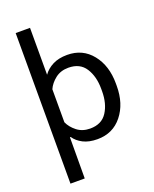

<svg xmlns="http://www.w3.org/2000/svg" viewBox="-171 -845 914 1142"><g transform="rotate(-20 285.5 -273.5)"><path d="M72.3 203.1V-750H163.1V-453.1Q185.5 -484.9 223.4 -504.2Q261.2 -523.4 314.9 -523.4Q412.6 -523.4 471.2 -450.2Q529.8 -377 529.8 -264.6V-249Q529.8 -136.7 471.2 -63.5Q412.6 9.8 314.9 9.8Q261.2 9.8 224.6 -9Q188 -27.8 168.5 -57.1H163.6L162.6 203.1ZM163.1 -152.3Q178.2 -118.2 212.4 -91.3Q246.6 -64.5 295.4 -64.5Q368.7 -64.5 402.8 -117.7Q437 -170.9 437 -249V-264.6Q437 -342.8 402.8 -396Q368.7 -449.2 295.4 -449.2Q246.6 -449.2 212.4 -422.4Q178.2 -395.5 163.1 -361.3Z"/></g></svg>

Font: RobotoFlex
Style: Regular
Weight: 400
Designer: Berlow after Robertson
Foundry: Google
Version: Version 2.136